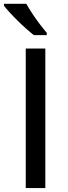

<svg xmlns="http://www.w3.org/2000/svg" viewBox="-36 -962 348 982"><path d="M95.7 0V-713.9H195.8V0ZM98.6 -942.4Q111.3 -919.9 129.4 -892.3Q147.5 -864.7 167.2 -838.9Q187 -813 203.1 -794.4V-782.2H137.2Q119.1 -796.4 97.2 -815.9Q75.2 -835.4 53.2 -857.2Q31.2 -878.9 13.2 -898.7Q-4.9 -918.5 -15.6 -932.6V-942.4Z"/></svg>

Font: Open Sans Medium
Style: Regular
Weight: 500
Designer: Monotype Design Team
Foundry: Monotype Imaging Inc.
Version: Version 3.000